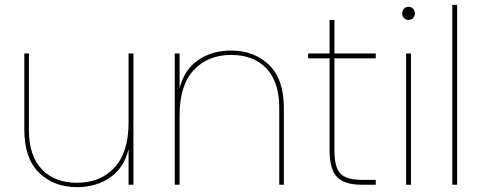

<svg xmlns="http://www.w3.org/2000/svg" viewBox="-20 -760 1986 790"><path d="M529 -540V0H509V-147Q491 -70 433.5 -30Q376 10 297 10Q202 10 141 -49Q80 -108 80 -227V-540H99V-225Q99 -119 152 -63.5Q205 -8 297 -8Q393 -8 451 -70.5Q509 -133 509 -255V-540Z M1129 0V-317Q1129 -423 1076 -478.5Q1023 -534 931 -534Q835 -534 777 -471.5Q719 -409 719 -287V0H699V-540H719V-397Q738 -473 795 -512.5Q852 -552 931 -552Q1026 -552 1087 -493Q1148 -434 1148 -315V0Z M1336 -142V-520H1248V-540H1336V-678H1356V-540H1526V-520H1356V-142Q1356 -71 1381 -45.5Q1406 -20 1469 -20H1526V0H1467Q1397 0 1366.5 -32Q1336 -64 1336 -142Z M1651 0V-540H1671V0ZM1679.5 -685.5Q1672 -678 1661 -678Q1650 -678 1642.5 -685.5Q1635 -693 1635 -705Q1635 -717 1642.5 -724.5Q1650 -732 1661 -732Q1672 -732 1679.5 -724.5Q1687 -717 1687 -705Q1687 -693 1679.5 -685.5Z M1841 0V-740H1861V0Z"/></svg>

Font: Poppins Thin
Style: Regular
Weight: 250
Designer: Ninad Kale (Devanagari), Jonny Pinhorn (Latin)
Foundry: Indian Type Foundry
Version: Version 3.200;PS 1.000;hotconv 16.6.54;makeotf.lib2.5.65590